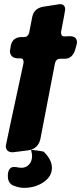

<svg xmlns="http://www.w3.org/2000/svg" viewBox="-20 -743 402 928"><path d="M42 -7Q8 -7 8 -38Q8 -42 94 -440Q94 -450 91 -455.5Q88 -461 77 -461H65Q46 -462 37 -472Q28 -482 28 -496L32 -521Q39 -561 81 -564H97Q115 -564 121 -585Q128 -623 136 -662Q144 -701 186 -710L269 -723Q295 -723 295 -697Q295 -691 275 -588Q275 -578 278 -572.5Q281 -567 292 -567L317 -568Q352 -568 352 -539Q352 -534 351 -530Q350 -526 343 -501Q329 -459 293 -459H270Q252 -459 246 -439L175 -70Q163 -22 114 -16ZM96 165Q74 165 50 156L40 152Q18 139 18 109V99Q22 64 48 64Q57 64 72 67Q77 68 84 68Q106 68 120.5 52Q135 36 135 11Q135 0 130 -19Q166 -15 181 -12L191 -10Q231 29 231 68Q231 110 190.5 137.5Q150 165 96 165Z"/></svg>

Font: Bangerz
Style: Bold
Weight: 700
Designer: vernon adams
Foundry: Vernon Adams
Version: Version 2.10;February 7, 2025;FontCreator 13.0.0.2683 64-bit